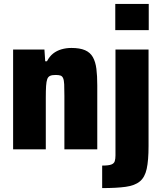

<svg xmlns="http://www.w3.org/2000/svg" viewBox="-20 -763 827 981"><path d="M47 0V-510H207L211 -450H220Q233 -475 251.5 -489.5Q270 -504 294 -511Q318 -518 345 -518Q388 -518 414.5 -506.5Q441 -495 454.5 -471Q468 -447 472.5 -411.5Q477 -376 477 -327V0H309V-273Q309 -311 308 -332Q307 -353 302.5 -363.5Q298 -374 289 -377Q280 -380 264 -380Q246 -380 236 -375.5Q226 -371 221.5 -359Q217 -347 215.5 -324Q214 -301 214 -264V0ZM569 -609V-743H740V-609ZM502 198V83Q535 83 549 77.5Q563 72 566.5 60Q570 48 570 31V-510H739V-17Q739 57 729.5 100Q720 143 694.5 164Q669 185 622.5 191.5Q576 198 502 198Z"/></svg>

Font: Saira SemiCondensed ExtraBold
Style: Regular
Weight: 800
Width: 4
Designer: Hector Gatti with collaboration of the Omnibus-Type team
Foundry: Omnibus-Type
Version: Version 1.101